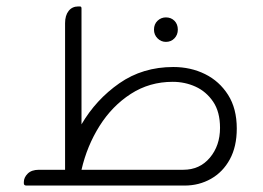

<svg xmlns="http://www.w3.org/2000/svg" viewBox="-20 -576 816 596"><path d="M518 -368Q572 -368 616.5 -346Q661 -324 688 -281.5Q715 -239 715 -177Q715 -121 693.5 -81.5Q672 -42 635 -21Q598 0 553 0H62Q54 0 54 -7V-11Q54 -25 66 -37Q78 -49 101 -49H182V-504Q182 -528 193 -542Q204 -556 223 -556H228Q233 -556 233 -550V-190Q278 -267 350.5 -317.5Q423 -368 518 -368ZM495 -446Q480 -446 469 -457Q458 -468 458 -484Q458 -501 469 -511.5Q480 -522 495 -522Q511 -522 521.5 -511.5Q532 -501 532 -484Q532 -468 521.5 -457Q511 -446 495 -446ZM233 -49H549Q600 -49 631.5 -86.5Q663 -124 663 -179Q663 -229 641.5 -260.5Q620 -292 587 -307Q554 -322 516 -322Q444 -322 386 -284.5Q328 -247 289 -185Q250 -123 233 -49Z"/></svg>

Font: Zain Light
Style: Regular
Weight: 300
Designer: Zain,Boutros
Foundry: Mobile Telecommunications Company (Zain), 2024
Version: Version 1.51; ttfautohint (v1.8.4)